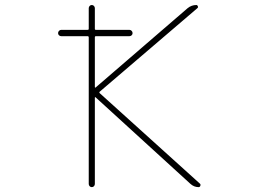

<svg xmlns="http://www.w3.org/2000/svg" viewBox="-20 -773 1040 770"><path d="M776.4 -22.5Q757.8 -22.5 743.2 -36.1L363.3 -382.8Q362.3 -383.8 361.3 -383.3Q360.4 -382.8 360.4 -381.8V-35.2Q360.4 -30.3 356.9 -26.4Q353.5 -22.5 348.1 -22.5Q342.8 -22.5 339.4 -26.4Q335.9 -30.3 335.9 -35.2V-623Q335.9 -627.9 331.1 -627.9H225.6Q220.7 -627.9 216.8 -631.3Q212.9 -634.8 212.9 -640.1Q212.9 -645.5 216.8 -649.4Q220.7 -653.3 225.6 -653.3H331.1Q335.9 -653.3 335.9 -657.2V-740.2Q335.9 -745.1 339.4 -749Q342.8 -752.9 348.1 -752.9Q353.5 -752.9 356.9 -749Q360.4 -745.1 360.4 -740.2V-657.2Q360.4 -653.3 364.3 -653.3H499Q503.9 -653.3 507.8 -649.4Q511.7 -645.5 511.7 -640.1Q511.7 -634.8 507.8 -631.3Q503.9 -627.9 499 -627.9H364.3Q360.4 -627.9 360.4 -623V-423.8Q360.4 -422.9 361.3 -421.9Q362.3 -420.9 363.3 -421.9L732.4 -740.2Q748 -752.9 767.6 -752.9Q771.5 -752.9 773.4 -748Q775.4 -743.2 771.5 -740.2L379.9 -405.3Q377 -402.3 379.9 -399.4L782.2 -36.1Q784.2 -34.2 784.2 -31.2Q784.2 -29.3 783.2 -27.3Q781.2 -22.5 776.4 -22.5Z"/></svg>

Font: Rounded-X Mgen+ 1m thin
Style: Regular
Weight: 100
Designer: [Source Han Sans]
Ryoko NISHIZUKA  (kana & ideographs); Paul D. Hunt (Latin, Greek & Cyrillic); Wenlong ZHANG  (bopomofo
Version: Version 1.059.20150602